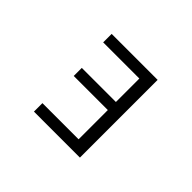

<svg xmlns="http://www.w3.org/2000/svg" viewBox="-141 -1006 1283 1283"><g transform="rotate(45 500.0 -365.0)"><path d="M623 -652.3H281.2V-732.4H715.8V2H281.2V-78.1H623V-354.5H300.8V-430.7H623Z"/></g></svg>

Font: GenEi Gothic M Regular
Style: Regular
Weight: 400
Designer: o_tamon (Modified); [Source Han Sans]
Ryoko NISHIZUKA  (kana & ideographs); Paul D. Hunt (Latin, Greek & Cyrillic); Wenl
Version: Version 1.1a;Original Version 1.004